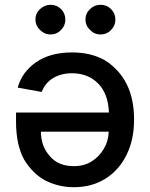

<svg xmlns="http://www.w3.org/2000/svg" viewBox="-20 -775 627 802"><path d="M420 -522Q478 -485 509 -424Q540 -362 540 -276Q540 -191 509 -129Q478 -65 421 -29Q364 7 288 7Q227 7 171 -20Q117 -49 81 -108Q47 -169 47 -267V-305H435Q432 -384 390 -426Q348 -469 280 -469Q236 -469 202 -449Q169 -429 154 -391L54 -409Q72 -475 132 -516Q191 -556 281 -556Q362 -556 420 -522ZM189 -122Q224 -81 288 -81Q332 -81 363 -101Q394 -120 414 -154Q433 -186 434 -225H151Q151 -163 189 -122ZM147 -650Q128 -668 128 -693Q128 -719 147 -737Q167 -755 191 -755Q217 -755 235 -737Q253 -719 253 -693Q253 -668 235 -650Q217 -631 191 -631Q166 -631 147 -650ZM356 -650Q337 -668 337 -693Q337 -719 356 -737Q374 -755 400 -755Q426 -755 444 -737Q462 -719 462 -693Q462 -668 444 -650Q426 -631 400 -631Q374 -631 356 -650Z"/></svg>

Font: Sinter Medium
Style: Regular
Weight: 500
Foundry: Adobe & rsms
Version: Version 1.000